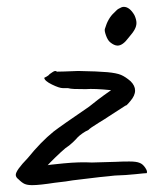

<svg xmlns="http://www.w3.org/2000/svg" viewBox="-20 -561 449 560"><path d="M74 -21Q60 -21 52 -24.5Q44 -28 34 -38Q26 -44 26 -51Q26 -64 61 -100Q99 -147 136 -177Q158 -194 240 -250Q270 -274 283.5 -283.5Q297 -293 304 -298Q255 -303 230 -301Q208 -301 196.5 -301.5Q185 -302 178 -304H163Q153 -304 131.5 -314.5Q110 -325 109 -334Q111 -335 116.5 -338Q122 -341 125 -345Q128 -347 133 -350.5Q138 -354 141 -354Q144 -354 146 -352Q151 -352 168 -352.5Q185 -353 208 -354Q266 -353 293 -350.5Q320 -348 333 -342.5Q346 -337 361 -324Q374 -311 374 -297Q374 -282 360 -266Q359 -265 354 -259Q349 -253 346 -253L298 -222Q288 -215 268 -203Q242 -187 238 -182Q229 -178 220.5 -172Q212 -166 207 -161Q202 -155 192 -145.5Q182 -136 171 -129Q159 -119 141.5 -102Q124 -85 119 -79Q119 -80 165.5 -84.5Q212 -89 248 -87L318 -89Q335 -90 357 -90Q378 -90 387 -86Q396 -83 403.5 -72Q411 -61 408 -56Q403 -56 375.5 -53Q348 -50 315 -49Q289 -47 192 -35Q177 -32 140 -28Q95 -21 74 -21ZM286 -477Q295 -508 313 -524Q315 -526 319.5 -530.5Q324 -535 327 -536Q335 -541 341 -541Q358 -541 372 -517Q378 -504 378 -494Q378 -485 373 -475.5Q368 -466 355 -451Q338 -428 323 -428Q313 -428 301 -438Q294 -444 289 -458Q284 -472 286 -477Z"/></svg>

Font: Caveat
Style: Regular
Weight: 400
Designer: Pablo Impallari
Foundry: Pablo Impallari
Version: Version 1.500; ttfautohint (v1.6)